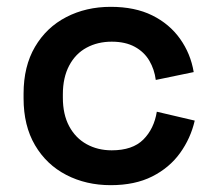

<svg xmlns="http://www.w3.org/2000/svg" viewBox="-20 -528 629 562"><path d="M304 14Q232 14 174 -16Q116 -46 82.5 -103Q49 -160 49 -240V-254Q49 -334 82.5 -391Q116 -448 174 -478Q232 -508 304 -508Q375 -508 425.5 -483Q476 -458 507 -414.5Q538 -371 547 -317L436 -294Q432 -325 417 -350.5Q402 -376 374.5 -391Q347 -406 307 -406Q266 -406 233.5 -388.5Q201 -371 182.5 -336Q164 -301 164 -252V-242Q164 -193 182.5 -158.5Q201 -124 233.5 -106Q266 -88 307 -88Q368 -88 399.5 -119.5Q431 -151 439 -201L550 -175Q538 -123 507 -80Q476 -37 425.5 -11.5Q375 14 304 14Z"/></svg>

Font: Space Grotesk SemiBold
Style: Regular
Weight: 600
Designer: Florian Karsten
Foundry: Florian Karsten
Version: Version 2.000